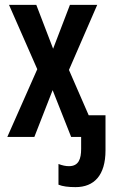

<svg xmlns="http://www.w3.org/2000/svg" viewBox="-20 -562 462 788"><path d="M290 206C366 206 413 158 413 55V-89H344L263 -275L379 -542H267L198 -362L129 -542H17L133 -278L10 0H121L196 -192L272 0H313V49C313 90 303 120 263 120C249 120 236 117 220 111V196C237 203 260 206 290 206Z"/></svg>

Font: Noto Sans Display Condensed Medium
Style: Regular
Weight: 500
Width: 3
Designer: Monotype Design Team
Foundry: Monotype Imaging Inc.
Version: Version 1.900